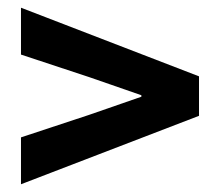

<svg xmlns="http://www.w3.org/2000/svg" viewBox="-20 -580 568 496"><path d="M494.1 -280.8 34.2 -104V-225.1L210 -283.2L345.2 -330.1V-334L210 -380.9L34.2 -439V-560.1L494.1 -382.8Z"/></svg>

Font: SourceSansPro-Bold
Style: Bold
Weight: 700
Designer: Paul D. Hunt
Foundry: Adobe Systems Incorporated
Version: Version 1.050;PS Version 1.000;hotconv 1.0.70;makeotf.lib2.5